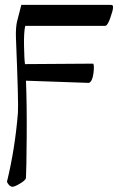

<svg xmlns="http://www.w3.org/2000/svg" viewBox="-20 -458 480 769"><path d="M51.8 -5.9Q54.7 -41 43.9 -305.7Q43 -327.1 44.4 -344.7Q45.9 -362.3 48.3 -372.1Q50.8 -381.8 56.2 -402.3Q61.5 -422.9 65.4 -438.5H419.9Q424.8 -438.5 427.7 -438Q430.7 -437.5 431.6 -435.1Q432.6 -432.6 432.6 -431.6Q432.6 -430.7 432.6 -426.8Q432.6 -417 421.4 -385.3Q410.2 -353.5 400.4 -354.5H81.1Q75.2 -329.1 76.2 -274.9Q77.1 -220.7 80.1 -201.2L353.5 -203.1Q358.4 -194.3 354 -162.6Q349.6 -130.9 335.9 -126L84 -134.8Q87.9 -40 86.9 91.3Q85.9 222.7 84 253.9Q84 262.7 61.5 276.4Q39.1 290 30.3 290Q17.6 290 7.8 270.5Q40 138.7 51.8 -5.9Z"/></svg>

Font: Crimson Text
Style: Regular
Weight: 400
Version: Version 0.13